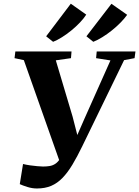

<svg xmlns="http://www.w3.org/2000/svg" viewBox="-20 -1028 770 1063"><path d="M184.5 15.5Q158.5 15.5 132 7.2Q105.5 -1 89.5 -8.5L107.5 -120Q126 -115.5 146.8 -112.5Q167.5 -109.5 186.2 -108Q205 -106.5 218 -106Q238 -106 254.8 -108.8Q271.5 -111.5 285.8 -120.8Q300 -130 313 -149.5Q326 -169 339.5 -202.5L318.5 -110.5L112 -695L60.5 -706L65 -743H376L373 -706L289 -694L382 -382L421.5 -228L378.5 -213L447 -369.5L591.5 -693.5L512 -706L515.5 -743H730L725 -706L667 -695L436 -219.5Q407.5 -160.5 381 -116.5Q354.5 -72.5 326.2 -43.2Q298 -14 263.8 0.8Q229.5 15.5 184.5 15.5ZM235.5 -827 372 -1007.5 457.5 -947Q444.5 -926.5 423 -903.8Q401.5 -881 375.5 -859.8Q349.5 -838.5 323.2 -822Q297 -805.5 274 -796.5ZM458.5 -827 597 -1007 684 -946Q669.5 -925.5 647.5 -903Q625.5 -880.5 599.2 -859.5Q573 -838.5 546.2 -822Q519.5 -805.5 496.5 -796.5Z"/></svg>

Font: Merriweather 72pt ExtraBold
Style: Italic
Weight: 800
Italic angle: -7.8°
Version: Version 2.101